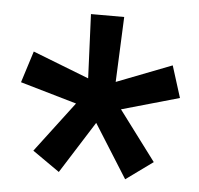

<svg xmlns="http://www.w3.org/2000/svg" viewBox="-39 -751 521 503"><g transform="rotate(5 221.0 -499.5)"><path d="M61.5 -341.8 162.1 -474.6 13.7 -517.6 40 -600.6 188 -543 180.7 -711.4H268.1L260.7 -540L405.8 -596.2L432.1 -512.7L280.8 -469.7L378.4 -339.4L307.6 -288.1L219.2 -428.7L132.8 -292Z"/></g></svg>

Font: Mardoto Medium
Style: Regular
Weight: 500
Designer: Christian Robertson, Vahan Hovhannisyan
Foundry: Google
Version: Version 1.000